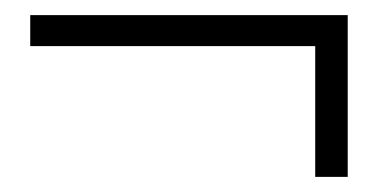

<svg xmlns="http://www.w3.org/2000/svg" viewBox="-20 -380 500 254"><path d="M20 -319V-360H440V-146H397V-319Z"/></svg>

Font: Unna
Style: Regular
Weight: 400
Designer: Jorge de Buen U.
Foundry: Omnibus-Type
Version: Version 2.006;PS 002.006;hotconv 1.0.70;makeotf.lib2.5.58329